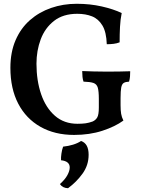

<svg xmlns="http://www.w3.org/2000/svg" viewBox="-20 -705 761 1016"><path d="M372 9Q270 9 194 -34Q118 -77 76.5 -156.5Q35 -236 35 -346Q35 -429 62.5 -492.5Q90 -556 138.5 -598.5Q187 -641 250.5 -663Q314 -685 386 -685Q456 -685 518 -671Q580 -657 624 -636Q617 -602 615 -563Q613 -524 613 -481Q598 -475 580.5 -473Q563 -471 545 -471Q543 -535 522 -570Q501 -605 467 -618.5Q433 -632 389 -632Q314 -632 266 -594.5Q218 -557 195.5 -497Q173 -437 173 -368Q173 -279 197.5 -207Q222 -135 270.5 -92.5Q319 -50 390 -50Q415 -50 433 -52.5Q451 -55 470 -62Q486 -69 494.5 -83.5Q503 -98 503 -136V-181Q503 -222 497.5 -241Q492 -260 474.5 -266Q457 -272 422 -273Q418 -284 416.5 -298.5Q415 -313 415 -329Q438 -328 474.5 -327Q511 -326 543 -326Q574 -326 611 -326.5Q648 -327 669 -328Q669 -316 668 -301Q667 -286 663 -273Q644 -272 634.5 -266Q625 -260 621.5 -242Q618 -224 618 -186V-148Q618 -121 621 -103Q624 -85 633 -67Q589 -35 521.5 -13Q454 9 372 9ZM409 41Q429 48 439 66Q449 84 449 114Q449 169 417 213.5Q385 258 340 291Q311 290 297 269Q324 245 336.5 222Q349 199 349 181Q349 148 303 143Q302 129 305 108Q308 87 314 71Q342 68 366.5 60.5Q391 53 409 41Z"/></svg>

Font: Vollkorn SemiBold
Style: Regular
Weight: 600
Designer: Friedrich Althausen
Foundry: Friedrich Althausen
Version: Version 5.000